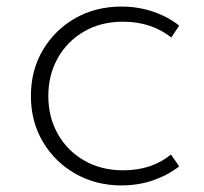

<svg xmlns="http://www.w3.org/2000/svg" viewBox="-20 -548 621 584"><path d="M349.5 16Q400.5 16 445.5 0.5Q490.5 -15 525 -42L500 -78Q441.5 -30 355 -30Q288 -30 236.5 -59.5Q185 -89 156 -140.2Q127 -191.5 127 -256Q127 -320.5 156 -371.8Q185 -423 236.2 -452.5Q287.5 -482 354 -482Q440 -482 501 -434L525 -470Q491.5 -497 445.8 -512.5Q400 -528 349.5 -528Q271.5 -528 209.2 -492.8Q147 -457.5 110.5 -396Q74 -334.5 74 -256Q74 -177.5 110.8 -116Q147.5 -54.5 210 -19.2Q272.5 16 349.5 16Z"/></svg>

Font: Spartan Light
Style: Regular
Weight: 300
Designer: Matt Bailey, Mirko Velimirovic
Foundry: Matt Bailey
Version: Version 1.003; ttfautohint (v1.8.3)